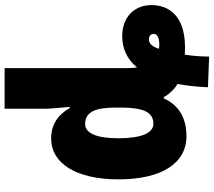

<svg xmlns="http://www.w3.org/2000/svg" viewBox="-66 -734 906 813"><g transform="rotate(-90 386.5 -327.0)"><path d="M424 101 554 106C554 68 557 37 562 3C569 3 586 4 592 4C727 4 772 -65 772 -138C772 -208 724 -262 640 -262C591 -262 543 -243 508 -199C506 -213 505 -228 505 -240V-760H333V-589C333 -561 339 -513 341 -484H336C308 -534 266 -563 207 -563C103 -563 34 -459 34 -278C34 -95 102 10 217 10C296 10 349 -24 377 -86H383C386 -75 413 -41 438 -28C431 11 426 50 424 101ZM269 -130C231 -130 208 -179 208 -279C208 -371 230 -419 268 -419C319 -419 338 -377 338 -290V-262C337 -169 317 -130 269 -130ZM605 -105C599 -105 592 -106 587 -106C593 -128 606 -149 627 -149C641 -149 650 -141 650 -128C650 -115 636 -105 605 -105Z"/></g></svg>

Font: Noto Sans Condensed Black
Style: Regular
Weight: 900
Width: 3
Designer: Monotype Design Team
Foundry: Monotype Imaging Inc.
Version: Version 2.013